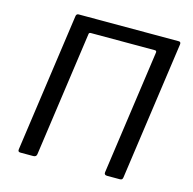

<svg xmlns="http://www.w3.org/2000/svg" viewBox="-108 -851 964 959"><g transform="rotate(15 374.0 -371.0)"><path d="M596.6 -667.9H265.1Q255.6 -667.9 255.1 -659.4L164.1 -14.5Q162.3 0 146 0H80.4Q72.4 0 69.7 -3.5Q67 -6.9 68 -14.1L168.9 -728.4Q170.5 -742 182.2 -742H700Q711.8 -742 710.2 -728.4L609.3 -14.1Q608.3 -6.9 605.1 -3.5Q601.9 0 593.8 0H528.3Q512 0 513.8 -14.5L604.8 -658.7Q605.3 -667.9 596.6 -667.9Z"/></g></svg>

Font: Libre Franklin Thin
Style: Italic
Weight: 100
Italic angle: -8°
Designer: Pablo Impallari, Rodrigo Fuenzalida, Nhung Nguyen
Foundry: Impallari Type
Version: Version 3.000